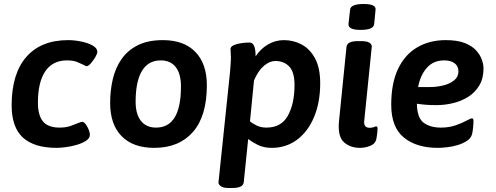

<svg xmlns="http://www.w3.org/2000/svg" viewBox="-20 -730 2471 957"><path d="M263 7Q150 7 94 -44.5Q38 -96 38 -205Q38 -362 111 -446Q184 -530 320 -530Q351 -530 385 -523Q419 -516 442 -503Q465 -490 465 -472Q465 -462 455 -445Q445 -428 432.5 -414Q420 -400 412 -400Q411 -400 407.5 -401Q404 -402 396 -407Q384 -413 364.5 -421Q345 -429 313 -429Q243 -429 206 -375Q169 -321 169 -218Q169 -155 194.5 -124.5Q220 -94 277 -94Q309 -94 333 -102.5Q357 -111 373 -118Q379 -120 383 -121.5Q387 -123 389 -123Q398 -123 407 -111Q416 -99 422 -84Q428 -69 428 -59Q428 -41 409 -28.5Q390 -16 362.5 -8Q335 0 307.5 3.5Q280 7 263 7Z M749 7Q643 7 586 -51.5Q529 -110 529 -217Q529 -278 542 -334.5Q555 -391 585.5 -435Q616 -479 666.5 -504.5Q717 -530 792 -530Q897 -530 954 -471Q1011 -412 1011 -305Q1011 -151 941.5 -72Q872 7 749 7ZM758 -94Q882 -94 882 -299Q882 -362 856 -395.5Q830 -429 781 -429Q719 -429 687.5 -376.5Q656 -324 656 -223Q656 -161 682.5 -127.5Q709 -94 758 -94Z M1119 207Q1093 207 1081 198.5Q1069 190 1069 179L1126 -366Q1128 -390 1129.5 -408.5Q1131 -427 1131 -438Q1131 -456 1130 -467Q1129 -478 1129 -486Q1129 -497 1143.5 -504Q1158 -511 1180 -514.5Q1202 -518 1224 -518Q1254 -518 1254 -451V-449Q1278 -486 1315 -508Q1352 -530 1395 -530Q1443 -530 1484 -508Q1525 -486 1550.5 -438.5Q1576 -391 1576 -315Q1576 -220 1545.5 -147Q1515 -74 1460.5 -33.5Q1406 7 1334 7Q1294 7 1264.5 -8Q1235 -23 1217 -37L1195 178Q1192 207 1139 207ZM1308 -94Q1382 -94 1415 -153.5Q1448 -213 1448 -307Q1448 -370 1422 -398Q1396 -426 1352 -426Q1324 -426 1295.5 -402Q1267 -378 1246 -329L1226 -125Q1238 -115 1259 -104.5Q1280 -94 1308 -94Z M1778 -581Q1745 -581 1730.5 -588.5Q1716 -596 1717 -610L1725 -682Q1726 -695 1742 -702.5Q1758 -710 1792 -710Q1825 -710 1839 -703Q1853 -696 1852 -682L1845 -610Q1842 -581 1778 -581ZM1775 7Q1724 7 1693 -22.5Q1662 -52 1670 -129L1707 -496Q1710 -525 1763 -525H1782Q1809 -525 1821.5 -517Q1834 -509 1833 -497L1796 -133Q1793 -111 1800 -102Q1807 -93 1823 -93Q1835 -93 1843 -96.5Q1851 -100 1855 -100Q1862 -100 1862 -89Q1862 -86 1861 -73.5Q1860 -61 1856 -38Q1851 -13 1825 -3Q1799 7 1775 7Z M2202 -530Q2260 -530 2296.5 -515.5Q2333 -501 2353 -479Q2373 -457 2381.5 -433Q2390 -409 2390 -389Q2390 -339 2369 -304Q2348 -269 2314 -247.5Q2280 -226 2238.5 -216Q2197 -206 2155 -206Q2124 -206 2100.5 -208Q2077 -210 2058 -213Q2059 -142 2092 -118Q2125 -94 2177 -94Q2219 -94 2251.5 -105.5Q2284 -117 2305 -128.5Q2326 -140 2332 -140Q2335 -140 2337.5 -138Q2340 -136 2340 -127Q2340 -114 2338 -94Q2336 -74 2333 -61Q2327 -41 2307.5 -28Q2288 -15 2261.5 -7Q2235 1 2208 4Q2181 7 2162 7Q2056 7 1993 -44.5Q1930 -96 1930 -208Q1930 -315 1964 -386.5Q1998 -458 2059.5 -494Q2121 -530 2202 -530ZM2195 -429Q2140 -429 2107.5 -392Q2075 -355 2064 -296H2120Q2156 -296 2189 -304Q2222 -312 2243.5 -329.5Q2265 -347 2265 -374Q2265 -401 2245.5 -415Q2226 -429 2195 -429Z"/></svg>

Font: Asap SemiBold
Style: Italic
Weight: 600
Italic angle: -6°
Designer: Pablo Cosgaya
Foundry: Omnibus-Type
Version: Version 3.001; ttfautohint (v1.8.3)